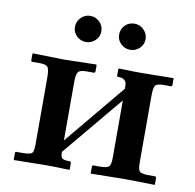

<svg xmlns="http://www.w3.org/2000/svg" viewBox="-73 -699 787 774"><g transform="rotate(10 321.0 -312.0)"><path d="M161.1 -433.1 293 -436 294.9 -434.1V-408.2Q294.9 -402.3 289.1 -401.9H258.8Q231.9 -401.9 224.9 -391.8Q217.8 -381.8 217.8 -350.1V-111.8L423.8 -359.9Q423.8 -375 422.4 -382.6Q420.9 -390.1 413.3 -396Q405.8 -401.9 390.1 -401.9Q384.3 -401.9 383.8 -407.2V-434.1L386.2 -436Q441.4 -434.1 477.1 -434.1L608.9 -436L609.9 -434.1V-408.2Q609.9 -402.3 604 -401.9H574.2Q547.4 -401.9 540.8 -392.3Q534.2 -382.8 534.2 -350.1V-77.1Q534.2 -49.3 541 -41.7Q547.9 -34.2 574.2 -33.2H604Q609.9 -33.2 609.9 -26.9V-1L608.9 1Q527.8 -1 477.1 -1L347.2 1V-1V-27.8Q347.2 -32.7 353 -33.2H382.8Q409.7 -34.2 416.7 -42Q423.8 -49.8 423.8 -77.1V-312L217.8 -64.9Q217.8 -44.9 224.4 -39.1Q231 -33.2 254.9 -33.2Q260.7 -33.2 261.2 -26.9V-1L259.8 1Q199.7 -1 161.1 -1L33.2 1L32.2 -1V-27.8Q32.2 -32.7 37.1 -33.2H67.9Q94.7 -34.2 101.3 -41Q107.9 -47.9 107.9 -75.2V-349.1Q107.9 -382.3 101.1 -392.1Q94.2 -401.9 67.9 -401.9H38.1Q32.2 -401.9 32.2 -407.2V-434.1L35.2 -436ZM362.8 -570.8Q362.8 -593.8 378.4 -609.4Q394 -625 417 -625Q439 -625 455.1 -608.9Q471.2 -592.8 471.2 -570.8Q471.2 -548.8 455.1 -533.4Q439 -518.1 417 -518.1Q395 -518.1 378.9 -533.4Q362.8 -548.8 362.8 -570.8ZM290 -570.8Q290 -548.8 273.9 -533.4Q257.8 -518.1 235.8 -518.1Q213.9 -518.1 198 -533.4Q182.1 -548.8 182.1 -570.8Q182.1 -592.8 198 -608.9Q213.9 -625 235.8 -625Q257.8 -625 273.9 -609.6Q290 -594.2 290 -570.8Z"/></g></svg>

Font: Linux Libertine
Style: Semibold
Weight: 600
Designer: Philipp H. Poll
Foundry: Philipp H. Poll
Version: Version 5.1.2 ; ttfautohint (v0.9)